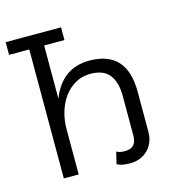

<svg xmlns="http://www.w3.org/2000/svg" viewBox="-165 -730 809 834"><g transform="rotate(-15 239.5 -313.0)"><path d="M-66.9 -637.2H182.1V-580.1H90.8V-340.8Q139.2 -465.8 263.2 -465.8Q431.2 -465.8 431.2 -280.8V-101.1Q431.2 -74.2 422.1 -53.2Q413.1 -32.2 397.9 -18.1Q382.8 -3.9 362.8 3.7Q342.8 11.2 320.8 11.2Q279.8 11.2 261.2 -1L273.9 -54.2Q280.8 -49.8 289.3 -47.9Q297.9 -45.9 312 -45.9Q363.8 -45.9 363.8 -101.1V-280.8Q363.8 -341.8 337.4 -375.5Q311 -409.2 252 -409.2Q214.8 -409.2 184.8 -392.1Q154.8 -375 133.8 -346.4Q112.8 -317.9 101.8 -281Q90.8 -244.1 90.8 -204.1V0H23.9V-580.1H-66.9Z"/></g></svg>

Font: Anonymous Pro
Style: Regular
Weight: 400
Monospace: yes
Designer: Mark Simonson
Version: Version 1.002